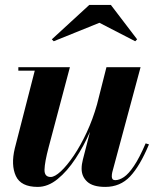

<svg xmlns="http://www.w3.org/2000/svg" viewBox="-20 -724 624 754"><path d="M370.5 -634.5 191 -562 183.5 -569.5 330.5 -704.5H415.5L518.5 -569.5L511 -562ZM254.5 -460 171 -145.5Q155.5 -87 154.8 -58Q154 -29 179 -29Q195 -29 219 -51.2Q243 -73.5 269.8 -113Q296.5 -152.5 320.5 -204Q344.5 -255.5 361 -314L398 -460H532L421 -48Q419 -39.5 419 -31Q419 -16.5 432.5 -16.5Q448.5 -16.5 466.8 -28.8Q485 -41 506.2 -72.5Q527.5 -104 552 -161L565 -157Q529.5 -72 490.8 -31Q452 10 393.5 10Q345 10 322.8 -10.2Q300.5 -30.5 300.5 -61.5Q300.5 -78.5 305.5 -97.5L333.5 -206.5Q309 -150.5 276.5 -101Q244 -51.5 206.2 -20.8Q168.5 10 128 10Q62 10 42.2 -33Q22.5 -76 38 -141L116.5 -446.5H52V-460Z"/></svg>

Font: Bodoni* 16pt
Style: Bold Italic
Weight: 700
Italic angle: -13°
Version: Version 2.3